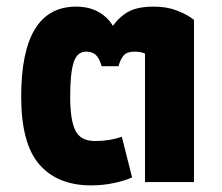

<svg xmlns="http://www.w3.org/2000/svg" viewBox="-20 -550 672 580"><path d="M44 -258Q44 -530 210 -530Q248 -530 276.5 -514.5Q305 -499 321 -472Q343 -502 370.5 -516Q398 -530 445 -530Q484 -530 515 -518Q546 -506 566 -490V0H418V-388Q406 -394 386 -394Q364 -394 354 -383Q344 -372 338 -350H287Q281 -372 270.5 -383Q260 -394 240 -394Q213 -394 202.5 -361.5Q192 -329 192 -258Q192 -188 207.5 -156Q223 -124 267 -124Q312 -124 348 -137L379 -14Q357 -4 324 3Q291 10 255 10Q154 10 99 -53Q44 -116 44 -258Z"/></svg>

Font: Athiti
Style: Bold
Weight: 700
Designer: CadsonDemak Team
Foundry: CadsonDemak
Version: Version 1.033